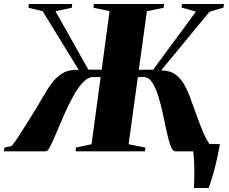

<svg xmlns="http://www.w3.org/2000/svg" viewBox="-49 -763 1154 968"><path d="M928.5 185Q930 168.5 930.5 143.8Q931 119 930.8 92Q930.5 65 929 40.8Q927.5 16.5 925 0L893.5 -36.5H1060Q1049 22 1039.2 62.8Q1029.5 103.5 1020.5 132.2Q1011.5 161 1003 185ZM-29 0 -27 -19 10 -27Q25 -45.5 41 -69.8Q57 -94 73.8 -121Q90.5 -148 107 -174Q138.5 -223.5 163.2 -267.5Q188 -311.5 213 -344.8Q238 -378 270 -395.8Q302 -413.5 348 -410.5L166 -706.5L94.5 -724L96.5 -743H315L313 -724L230.5 -706.5L396.5 -412L463.5 -411.5L503.5 -707L422 -724L424.5 -743H778L776 -724L691.5 -706.5L651 -411.5H723L939 -704.5L866.5 -725L868.5 -743H1080L1078 -725L1007 -703.5L763.5 -408Q806.5 -408 834.5 -388Q862.5 -368 881 -334.5Q899.5 -301 913.8 -259.8Q928 -218.5 944 -176.5Q952 -155 960 -134Q968 -113 976.2 -93.8Q984.5 -74.5 994 -57.5Q1003.5 -40.5 1014.5 -27L1048 -19L1046 0H834.5Q821.5 0 811.2 -27Q801 -54 792 -96.8Q783 -139.5 772.8 -187.2Q762.5 -235 749.2 -277.8Q736 -320.5 718.2 -347.5Q700.5 -374.5 675.5 -374.5H646L599.5 -36L684.5 -19L681.5 0H332.5L333.5 -19L412.5 -36L458.5 -374.5H420.5Q394 -374.5 368.8 -347.5Q343.5 -320.5 320 -277.8Q296.5 -235 275.5 -187.2Q254.5 -139.5 236.8 -96.8Q219 -54 205.2 -27Q191.5 0 182 0Z"/></svg>

Font: Merriweather 144pt Black
Style: Italic
Weight: 900
Italic angle: -7.8°
Version: Version 2.101